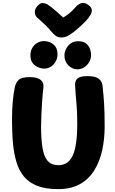

<svg xmlns="http://www.w3.org/2000/svg" viewBox="-20 -1304 796 1332"><path d="M83 -700Q90 -731 109.5 -750Q129 -769 186 -769Q239 -769 262.5 -749.5Q286 -730 281 -696Q279 -684 276.5 -655.5Q274 -627 271.5 -588.5Q269 -550 267 -508Q265 -466 265 -427Q265 -337 275 -277Q285 -217 311 -187.5Q337 -158 386 -158Q418 -158 442.5 -173.5Q467 -189 483.5 -223Q500 -257 508 -313Q516 -369 516 -451Q516 -527 510 -591.5Q504 -656 501 -711Q499 -742 517 -759Q535 -776 586 -776Q629 -776 651 -765.5Q673 -755 682 -738.5Q691 -722 692 -703Q695 -674 697.5 -646.5Q700 -619 702 -588Q704 -557 705 -518Q706 -479 706 -427Q706 -338 688.5 -259.5Q671 -181 633 -120.5Q595 -60 533.5 -26Q472 8 383 8Q295 8 237.5 -15Q180 -38 146 -79.5Q112 -121 95 -177Q78 -233 71 -299Q67 -338 65 -389Q63 -440 63.5 -496Q64 -552 69 -605Q74 -658 83 -700ZM288 -828Q250 -828 220.5 -852Q191 -876 191 -918Q191 -951 205 -973.5Q219 -996 240.5 -1007.5Q262 -1019 284 -1019Q322 -1019 350.5 -996Q379 -973 379 -927Q379 -901 366.5 -878Q354 -855 333 -841.5Q312 -828 288 -828ZM516 -823Q482 -823 454.5 -850.5Q427 -878 427 -918Q427 -941 438 -964Q449 -987 470.5 -1002.5Q492 -1018 522 -1018Q560 -1018 579.5 -1000.5Q599 -983 605.5 -961Q612 -939 612 -923Q612 -896 598.5 -873Q585 -850 563 -836.5Q541 -823 516 -823ZM508 -1258Q520 -1272 540.5 -1281Q561 -1290 586 -1274Q612 -1258 616 -1240.5Q620 -1223 609 -1203Q597 -1181 575 -1158Q553 -1135 530 -1114.5Q507 -1094 490 -1081Q468 -1065 449 -1054.5Q430 -1044 406 -1044Q381 -1044 366 -1056Q351 -1068 338 -1083Q319 -1107 294 -1131Q269 -1155 236 -1184Q222 -1197 221.5 -1219.5Q221 -1242 240 -1263Q260 -1285 278.5 -1283Q297 -1281 310 -1273Q334 -1257 366 -1229.5Q398 -1202 419 -1182Q436 -1193 451 -1204Q466 -1215 480 -1228.5Q494 -1242 508 -1258Z"/></svg>

Font: Playpen Sans ExtraBold
Style: Regular
Weight: 800
Designer: Laura Meseguer, Veronika Burian, José Scaglione
Foundry: TypeTogether
Version: Version 1.001